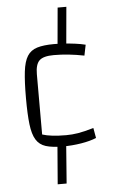

<svg xmlns="http://www.w3.org/2000/svg" viewBox="-59 -794 573 964"><g transform="rotate(-5 227.0 -312.0)"><path d="M254 -92 237 130H192L210 -92ZM251 -553 269 -754H313L295 -553ZM234 -57Q181 -57 149 -67Q117 -77 100 -104.5Q83 -132 77 -183Q71 -234 71 -315Q71 -397 77 -448Q83 -499 100 -526Q117 -553 149.5 -563Q182 -573 234 -573Q260 -573 287.5 -571Q315 -569 342 -565.5Q369 -562 393 -556L382 -502Q342 -510 304 -514Q266 -518 229 -518Q176 -518 156 -498.5Q136 -479 136 -430V-126Q178 -112 256 -112Q286 -112 316.5 -117Q347 -122 395 -136L404 -85Q373 -72 327.5 -64.5Q282 -57 234 -57Z"/></g></svg>

Font: Changa ExtraLight
Style: Regular
Weight: 250
Designer: Eduardo Rodriguez Tunni
Foundry: Eduardo Rodriguez Tunni
Version: Version 3.002; ttfautohint (v1.8.2)